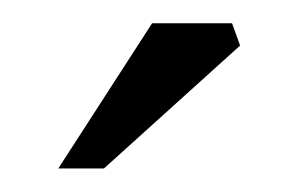

<svg xmlns="http://www.w3.org/2000/svg" viewBox="-20 -744 255 164"><path d="M178.2 -724.1 185.1 -705.1 68.8 -600.1H29.8L109.9 -724.1Z"/></svg>

Font: LT Superior Serif
Style: Regular
Weight: 400
Designer: Daniel Lyons
Foundry: LyonsType
Version: Version 2.120;FEAKit 1.0